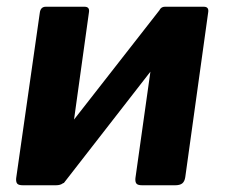

<svg xmlns="http://www.w3.org/2000/svg" viewBox="-20 -550 667 570"><path d="M244 -513 176 -24Q173 0 146 0H48Q35 0 31 -5Q27 -10 28 -21L98 -511Q100 -530 116 -530H231Q247 -530 244 -513ZM598 -513 530 -24Q528 -11 521 -5.5Q514 0 500 0H402Q389 0 385 -5Q381 -10 382 -21L451 -511Q454 -530 470 -530H585Q601 -530 598 -513ZM456 -523 529 -469 169 -6 95 -61Z"/></svg>

Font: Libre Franklin
Style: Bold Italic
Weight: 700
Italic angle: -8°
Designer: Pablo Impallari, Rodrigo Fuenzalida, Nhung Nguyen
Foundry: Impallari Type
Version: Version 3.000